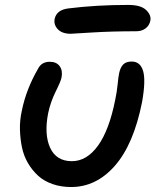

<svg xmlns="http://www.w3.org/2000/svg" viewBox="-20 -750 637 780"><path d="M267.1 -612.8Q232.4 -612.8 214.8 -631.3Q197.3 -649.9 202.1 -673.8Q210.4 -710 257.8 -715.8Q371.1 -730 501 -730Q552.2 -730 573.7 -709.2Q595.2 -688.5 590.8 -666Q586.9 -646.5 571.5 -634.8Q556.2 -623 533.2 -623Q434.1 -623 352.1 -617.9Q270 -612.8 267.1 -612.8ZM269 9.8Q227.5 9.8 192.9 -2.4Q158.2 -14.6 134.5 -36.4Q110.8 -58.1 93.5 -87.6Q76.2 -117.2 69.1 -151.9Q62 -186.5 61 -224.4Q60.1 -262.2 68.8 -300.8Q86.4 -387.7 134.8 -471.2Q148.9 -499 182.1 -499Q209.5 -499 222.4 -481.2Q235.4 -463.4 230 -435.1Q227.5 -420.9 206.5 -378.7Q185.5 -336.4 175.8 -291Q158.7 -204.6 183.6 -149.9Q208.5 -95.2 272 -95.2Q332.5 -95.2 378.2 -158.4Q423.8 -221.7 448.2 -345.2Q454.6 -375 457.8 -406.5Q460.9 -438 463.9 -452.1Q468.8 -476.1 480.5 -488Q492.2 -500 515.1 -500Q549.8 -500 561.3 -461.9Q572.8 -423.8 557.1 -335Q522.9 -163.6 447 -76.9Q371.1 9.8 269 9.8Z"/></svg>

Font: Shantell Sans Normal
Style: Italic
Weight: 500
Italic angle: -11.31°
Designer: Stephen Nixon, Anya Danilova, Shantell Martin
Foundry: Arrow Type
Version: Version 1.006;[559af2be0]